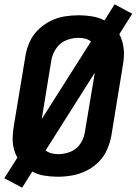

<svg xmlns="http://www.w3.org/2000/svg" viewBox="-25 -814 635 893"><path d="M78 59 125 -16Q151 -2 182 3Q213 8 244 8Q277 8 310.5 2Q344 -4 376 -19.5Q408 -35 433.5 -60.5Q459 -86 473 -118Q487 -150 493 -183L546 -508Q551 -534 551.5 -559.5Q552 -585 546.5 -609.5Q541 -634 530 -655L590 -750L508 -794L461 -719Q434 -733 403 -738Q372 -743 341 -743Q308 -743 274.5 -737.5Q241 -732 209 -716Q177 -700 151.5 -674.5Q126 -649 112 -617Q98 -585 93 -552L39 -227Q35 -201 34 -175.5Q33 -150 38.5 -126Q44 -102 56 -81L-5 15ZM169 -260 214 -535Q219 -563 236.5 -589Q254 -615 282.5 -626.5Q311 -638 339 -638Q355 -638 370.5 -634.5Q386 -631 398 -621ZM246 -97Q230 -97 214.5 -101Q199 -105 187 -114L416 -476L370 -201Q366 -172 349 -146Q332 -120 303.5 -108.5Q275 -97 246 -97Z"/></svg>

Font: Iosevka Sparkle
Style: Bold Italic
Weight: 700
Italic angle: -9°
Designer: Belleve Invis
Foundry: Belleve Invis
Version: Version 4.5.0; ttfautohint (v1.8.3)